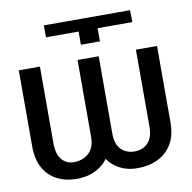

<svg xmlns="http://www.w3.org/2000/svg" viewBox="-80 -792 883 883"><g transform="rotate(-10 361.0 -351.0)"><path d="M334 -656.2H181.6V-711.9H584L585 -656.2H422.9V-594.7H334ZM306.6 -528.3H384.8V-170.9Q384.8 -80.1 334.7 -35.2Q284.7 9.8 209 9.8Q158.7 9.8 118.7 -10.3Q78.6 -30.3 55.7 -70.3Q32.7 -110.4 32.2 -170.9V-528.3H130.9V-170.9Q130.9 -118.7 152.8 -93.5Q174.8 -68.4 209 -68.4Q250.5 -68.4 278.6 -93.5Q306.6 -118.7 306.6 -170.9ZM579.1 -528.3H677.7V-170.9Q677.7 -110.4 653.6 -70.3Q629.4 -30.3 587.6 -10.3Q545.9 9.8 493.2 9.8Q420.9 9.8 373.8 -35.2Q326.7 -80.1 327.1 -170.9V-528.3H405.3V-170.9Q404.8 -118.7 429.2 -93.5Q453.6 -68.4 493.2 -68.4Q530.3 -68.4 554.9 -93.5Q579.6 -118.7 579.1 -170.9Z"/></g></svg>

Font: Inter
Style: Regular
Weight: 400
Designer: Rasmus Andersson
Foundry: rsms
Version: Version 4.000;git-8c9346024